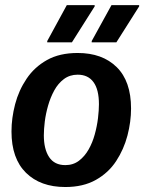

<svg xmlns="http://www.w3.org/2000/svg" viewBox="-20 -720 565 752"><path d="M235.8 12.5Q138.3 12.5 81.7 -43.3Q25 -99.2 25 -205Q25 -257.5 39.2 -311.7Q53.3 -365.8 84.2 -411.7Q115 -457.5 164.2 -485Q213.3 -512.5 284.2 -512.5Q380.8 -512.5 437.1 -457.1Q493.3 -401.7 493.3 -295Q493.3 -243.3 479.2 -189.2Q465 -135 435 -89.2Q405 -43.3 355.4 -15.4Q305.8 12.5 235.8 12.5ZM235.8 -73.3Q266.7 -73.3 289.2 -90.4Q311.7 -107.5 327.1 -134.6Q342.5 -161.7 351.2 -193.8Q360 -225.8 363.8 -257.1Q367.5 -288.3 367.5 -311.7Q367.5 -369.2 346.2 -398.3Q325 -427.5 284.2 -427.5Q253.3 -427.5 230.4 -410.4Q207.5 -393.3 192.5 -365.8Q177.5 -338.3 168.3 -306.2Q159.2 -274.2 155.4 -243.8Q151.7 -213.3 151.7 -190Q151.7 -135.8 172.5 -104.6Q193.3 -73.3 235.8 -73.3ZM165 -554.2V-559.2L241.7 -700H350.8V-695L261.7 -554.2ZM339.2 -554.2V-559.2L416.7 -700H525V-695L435.8 -554.2Z"/></svg>

Font: Familjen Grotesk SemiBold
Style: Italic
Weight: 600
Italic angle: -9.46201°
Designer: Anders Wikstroem, Jonas Baeckman, Matilda Gysing, Kristian Moeller
Foundry: Familjen STHLM AB
Version: Version 2.002